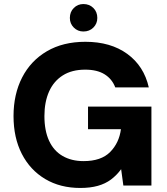

<svg xmlns="http://www.w3.org/2000/svg" viewBox="-20 -919 829 951"><path d="M378 12Q278 12 203.5 -32.5Q129 -77 88 -157Q47 -237 47 -344Q47 -452 89.5 -535Q132 -618 212 -665Q292 -712 403 -712Q528 -712 610.5 -652Q693 -592 717 -486H551Q535 -528 498 -551Q461 -574 402 -574Q336 -574 291 -545.5Q246 -517 223 -465.5Q200 -414 200 -344Q200 -272 223 -222Q246 -172 290 -146.5Q334 -121 394 -121Q481 -121 525.5 -166Q570 -211 579 -279H416V-391H730V0H591L580 -81Q558 -51 530 -30Q502 -9 464.5 1.5Q427 12 378 12ZM393 -763Q365 -763 345.5 -782.5Q326 -802 326 -830Q326 -860 345.5 -879.5Q365 -899 393 -899Q423 -899 442.5 -879.5Q462 -860 462 -830Q462 -802 442.5 -782.5Q423 -763 393 -763Z"/></svg>

Font: DM Sans 11pt Black
Style: Regular
Weight: 900
Version: Version 4.004;gftools[0.9.30]